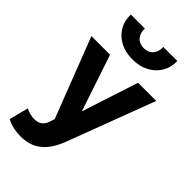

<svg xmlns="http://www.w3.org/2000/svg" viewBox="-295 -847 1155 1155"><g transform="rotate(45 282.5 -270.0)"><path d="M135.5 223.5Q103.5 223.5 72.5 217Q41.5 210.5 14 195.5L45.5 72.5Q61.5 81.5 80.8 86.5Q100 91.5 116.5 91.5Q146.5 91.5 166 78.5Q185.5 65.5 195 36L205.5 4L8.5 -505H167L288 -144L405.5 -505H560L348 57.5Q323 120.5 290.5 156.8Q258 193 219 208.2Q180 223.5 135.5 223.5ZM282.5 -580Q222.5 -580 177.5 -603.5Q132.5 -627 107.8 -668.5Q83 -710 84.5 -764.5H203.5Q202 -724.5 223.5 -700.2Q245 -676 282.5 -676Q320 -676 341.2 -700.2Q362.5 -724.5 360.5 -764.5H480Q481.5 -711 456.5 -669.2Q431.5 -627.5 386.5 -603.8Q341.5 -580 282.5 -580Z"/></g></svg>

Font: Geologica Roman SemiBold
Style: Regular
Weight: 600
Designer: Sindre Bremnes, Frode Helland
Foundry: Monokrom Skriftforlag AS
Version: Version 1.010;gftools[0.9.28]